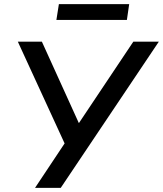

<svg xmlns="http://www.w3.org/2000/svg" viewBox="-20 -906 786 926"><path d="M149 0 304 -233 300 -196 66 -705H182L360 -313H361L623 -705H746L273 0ZM252 -810 264 -886H603L592 -810Z"/></svg>

Font: Nunito Sans 7pt SemiBold
Style: Italic
Weight: 600
Italic angle: -9°
Designer: Vernon Adams
Foundry: Vernon Adams
Version: Version 3.101;gftools[0.9.27]